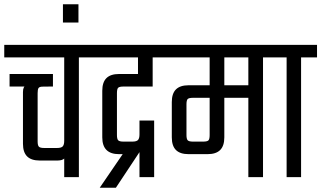

<svg xmlns="http://www.w3.org/2000/svg" viewBox="-40 -833 1511 903"><path d="M-20 -622H406V-563H-20ZM262 -594H331V0H262ZM5 -485H209V-426H5ZM68 -400Q68 -427 83 -430.5Q98 -434 124 -432L198 -426Q172 -426 158.5 -425.5Q145 -425 141 -418.5Q137 -412 137 -395V-168Q137 -149 143 -143Q149 -137 168 -137H228Q248 -137 255 -144.5Q262 -152 262 -171L273 -125Q273 -98 263 -88Q253 -78 230 -78H147Q107 -78 87.5 -97.5Q68 -117 68 -157Z M256 -813H329V-727H256Z M366 -622H753V-563H366ZM616 -266H685V0H616ZM441 -406Q441 -446 460.5 -465.5Q480 -485 520 -485H609V-580H678V-426H541Q522 -426 516 -420.5Q510 -415 510 -395V-198Q510 -179 516 -173Q522 -167 541 -167H582Q602 -167 609 -174.5Q616 -182 616 -201L621 -125L505 50H429L537 -108H525H520Q441 -108 441 -187Z M946 -574H1015V-187Q1015 -147 995.5 -127.5Q976 -108 936 -108H847Q807 -108 787.5 -127.5Q768 -147 768 -187V-353Q768 -393 787.5 -412.5Q807 -432 847 -432H1149V-373H868Q849 -373 843 -367.5Q837 -362 837 -342V-198Q837 -179 843 -173Q849 -167 868 -167H915Q935 -167 940.5 -173Q946 -179 946 -198ZM1128 -597H1197V0H1128ZM713 -622H1272V-563H713Z M1308 -582H1376V0H1308ZM1233 -622H1451V-563H1233Z"/></svg>

Font: Teko Light Light
Style: Regular
Weight: 300
Version: Version 2.000;gftools[0.9.28.dev9+g7d2139d.d20230707]